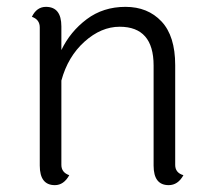

<svg xmlns="http://www.w3.org/2000/svg" viewBox="-20 -532 623 560"><path d="M491 -342V-51Q491 -28 515 -21Q499 8 472 8Q428 8 428 -49V-341Q428 -454 329 -454Q275 -454 226.5 -410.5Q178 -367 159 -297V-51Q159 -29 182 -21Q166 8 140 8Q96 8 96 -49V-452Q96 -475 73 -483Q87 -512 114 -512Q159 -512 159 -455V-386Q185 -440 233 -476Q281 -512 346 -512Q411 -512 451 -469.5Q491 -427 491 -342Z"/></svg>

Font: Laila Light
Style: Regular
Weight: 300
Designer: Hitesh Malaviya
Foundry: Indian Type Foundry
Version: Version 1.302;PS 1.0;hotconv 1.0.78;makeotf.lib2.5.61930; tt